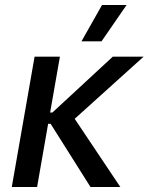

<svg xmlns="http://www.w3.org/2000/svg" viewBox="-20 -746 593 766"><path d="M27 0H128L172 -252H182L341 0H460L278 -272L553 -520H430L189 -297H180L219 -520H118ZM385 -581 485 -726H387L305 -581Z"/></svg>

Font: Fixel Text 20240404 Medium
Style: Italic
Weight: 500
Width: 4
Italic angle: -10°
Designer: AlfaBravo + MacPaw
Foundry: Kyrylo Tkachov, Marchela Mozhyna, Serhii Makarenko, Maria Weinstein, Zakhar Kryvoshyya
Version: Version 1.211;Glyphs 3.2 (3225)